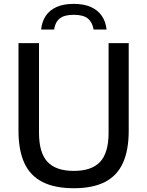

<svg xmlns="http://www.w3.org/2000/svg" viewBox="-20 -963 760 992"><path d="M361.5 9.5Q263 9.5 199.5 -22.8Q136 -55 105.8 -120.8Q75.5 -186.5 75.5 -288V-740H181.5V-277Q181.5 -174 225.2 -127Q269 -80 361.5 -80Q454 -80 497.5 -127Q541 -174 541 -277V-740H645V-288Q645 -186.5 615 -120.8Q585 -55 522.2 -22.8Q459.5 9.5 361.5 9.5ZM192.5 -810.5Q196.5 -851 216.2 -880.8Q236 -910.5 272 -926.8Q308 -943 361 -943Q414 -943 450.2 -926.5Q486.5 -910 506.5 -880.2Q526.5 -850.5 530.5 -810.5H463.5Q457.5 -848 434 -867.2Q410.5 -886.5 361 -886.5Q311.5 -886.5 288.2 -867.2Q265 -848 259.5 -810.5Z"/></svg>

Font: Encode Sans Condensed Thin Medium
Style: Regular
Weight: 500
Version: Version 3.002